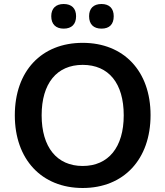

<svg xmlns="http://www.w3.org/2000/svg" viewBox="-20 -929 825 959"><path d="M487 -786C527 -786 548 -808 548 -848C548 -887 526 -909 487 -909C447 -909 425 -887 425 -848C425 -808 447 -786 487 -786ZM298 -786C338 -786 360 -808 360 -848C360 -887 338 -909 298 -909C259 -909 236 -887 236 -848C236 -808 259 -786 298 -786ZM393 10C598 10 732 -133 732 -354C732 -574 598 -715 393 -715C187 -715 54 -574 54 -353C54 -133 188 10 393 10ZM393 -100C264 -100 188 -194 188 -353C188 -513 264 -605 393 -605C523 -605 598 -513 598 -353C598 -194 522 -100 393 -100Z"/></svg>

Font: Nunito
Style: Bold
Weight: 700
Designer: Vernon Adams
Foundry: Vernon Adams
Version: Version 3.602